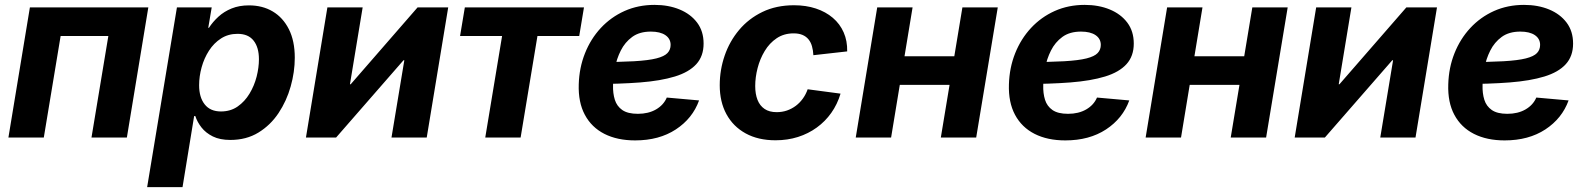

<svg xmlns="http://www.w3.org/2000/svg" viewBox="-20 -566 6527 790"><path d="M590.3 -535.6 502 0H356.4L425.8 -418H229.5L160.2 0H14.6L103 -535.6Z M585.4 204.1 708 -535.6H851.1L836.9 -451.7H839.8Q855.5 -476.1 878.7 -497.3Q901.9 -518.6 933.1 -531.2Q964.4 -543.9 1004.4 -543.9Q1060.1 -543.9 1102.3 -518.8Q1144.5 -493.7 1168.7 -445.6Q1192.9 -397.5 1192.9 -328.6Q1192.9 -270 1176 -210.2Q1159.2 -150.4 1126 -100.6Q1092.8 -50.8 1043.2 -20.5Q993.7 9.8 927.7 9.8Q884.8 9.8 855.7 -4.6Q826.7 -19 809.1 -41.5Q791.5 -64 783.7 -88.4H778.8L731 204.1ZM889.2 -107.4Q928.7 -107.4 958 -127.9Q987.3 -148.4 1006.8 -180.9Q1026.4 -213.4 1035.9 -250.7Q1045.4 -288.1 1045.4 -322.3Q1045.4 -371.1 1023.4 -398.9Q1001.5 -426.8 957.5 -426.8Q918.9 -426.8 889.4 -407.7Q859.9 -388.7 839.8 -357.4Q819.8 -326.2 809.6 -289.1Q799.3 -252 799.3 -215.3Q799.3 -165.5 822.3 -136.5Q845.2 -107.4 889.2 -107.4Z M1735.8 0H1590.8L1643.6 -317.9H1640.1L1362.8 0H1238.8L1327.1 -535.6H1472.2L1419.9 -219.2H1422.9L1698.2 -535.6H1824.2Z M1976.6 0 2045.9 -418H1873L1892.6 -535.6H2382.8L2363.3 -418H2191.4L2122.1 0Z M2593.3 11.7Q2520 11.7 2467 -15.1Q2414.1 -42 2386.5 -93.5Q2358.9 -145 2361.3 -218.8Q2363.3 -287.6 2387 -346.9Q2410.6 -406.2 2452.1 -450.9Q2493.7 -495.6 2549.8 -520.8Q2606 -545.9 2672.9 -545.9Q2730.5 -545.9 2776.1 -527.1Q2821.8 -508.3 2848.4 -472.9Q2875 -437.5 2875 -386.7Q2875 -335 2845 -302Q2814.9 -269 2756.8 -251.2Q2698.7 -233.4 2614.3 -226.8Q2529.8 -220.2 2419.9 -220.2L2435.1 -310.5Q2528.8 -310.5 2588.4 -314Q2647.9 -317.4 2680.7 -325.7Q2713.4 -334 2726.3 -347.7Q2739.3 -361.3 2739.3 -381.3Q2739.3 -406.7 2717.8 -421.4Q2696.3 -436 2657.7 -436Q2611.3 -436 2581.3 -414.1Q2551.3 -392.1 2534.2 -357.9Q2517.1 -323.7 2510 -285.9Q2502.9 -248 2502.4 -215.3Q2501.5 -182.1 2509.8 -155.5Q2518.1 -128.9 2540.5 -113.3Q2563 -97.7 2604.5 -97.7Q2647.9 -97.7 2679.2 -115.7Q2710.4 -133.8 2723.6 -164.6L2856.4 -152.8Q2829.6 -78.6 2760.7 -33.4Q2691.9 11.7 2593.3 11.7Z M3170.9 11.2Q3099.6 11.2 3048.1 -17.1Q2996.6 -45.4 2969 -96.2Q2941.4 -147 2941.4 -215.3Q2941.4 -278.3 2961.7 -337.2Q2981.9 -396 3021 -442.6Q3060.1 -489.3 3116.9 -516.8Q3173.8 -544.4 3247.1 -544.4Q3296.4 -544.4 3336.9 -531Q3377.4 -517.6 3406.7 -492.7Q3436 -467.8 3451.4 -432.6Q3466.8 -397.5 3465.8 -354.5L3326.7 -338.9Q3325.7 -358.9 3321 -375.5Q3316.4 -392.1 3306.6 -404.1Q3296.9 -416 3281.7 -422.4Q3266.6 -428.7 3245.6 -428.7Q3205.6 -428.7 3175.8 -408.7Q3146 -388.7 3126.5 -356.2Q3106.9 -323.7 3097.2 -285.9Q3087.4 -248 3087.4 -211.9Q3087.4 -179.2 3096.9 -155Q3106.4 -130.9 3126 -117.7Q3145.5 -104.5 3175.8 -104.5Q3198.2 -104.5 3218 -111.3Q3237.8 -118.2 3254.4 -130.6Q3271 -143.1 3283.4 -160.4Q3295.9 -177.7 3303.2 -198.7L3438.5 -180.7Q3425.3 -136.7 3400.4 -101.6Q3375.5 -66.4 3340.8 -41.3Q3306.2 -16.1 3263.2 -2.4Q3220.2 11.2 3170.9 11.2Z M3946.8 -334.5 3927.2 -216.8H3641.6L3661.1 -334.5ZM3734.9 -535.6 3646.5 0H3501L3589.4 -535.6ZM4085.4 -535.6 3996.6 0H3851.1L3939.9 -535.6Z M4363.3 11.7Q4290 11.7 4237.1 -15.1Q4184.1 -42 4156.5 -93.5Q4128.9 -145 4131.3 -218.8Q4133.3 -287.6 4157 -346.9Q4180.7 -406.2 4222.2 -450.9Q4263.7 -495.6 4319.8 -520.8Q4376 -545.9 4442.9 -545.9Q4500.5 -545.9 4546.1 -527.1Q4591.8 -508.3 4618.4 -472.9Q4645 -437.5 4645 -386.7Q4645 -335 4615 -302Q4585 -269 4526.9 -251.2Q4468.8 -233.4 4384.3 -226.8Q4299.8 -220.2 4189.9 -220.2L4205.1 -310.5Q4298.8 -310.5 4358.4 -314Q4418 -317.4 4450.7 -325.7Q4483.4 -334 4496.3 -347.7Q4509.3 -361.3 4509.3 -381.3Q4509.3 -406.7 4487.8 -421.4Q4466.3 -436 4427.7 -436Q4381.3 -436 4351.3 -414.1Q4321.3 -392.1 4304.2 -357.9Q4287.1 -323.7 4280 -285.9Q4272.9 -248 4272.5 -215.3Q4271.5 -182.1 4279.8 -155.5Q4288.1 -128.9 4310.5 -113.3Q4333 -97.7 4374.5 -97.7Q4418 -97.7 4449.2 -115.7Q4480.5 -133.8 4493.7 -164.6L4626.5 -152.8Q4599.6 -78.6 4530.8 -33.4Q4461.9 11.7 4363.3 11.7Z M5139.6 -334.5 5120.1 -216.8H4834.5L4854 -334.5ZM4927.7 -535.6 4839.4 0H4693.8L4782.2 -535.6ZM5278.3 -535.6 5189.5 0H5043.9L5132.8 -535.6Z M5804.2 0H5659.2L5711.9 -317.9H5708.5L5431.2 0H5307.1L5395.5 -535.6H5540.5L5488.3 -219.2H5491.2L5766.6 -535.6H5892.6Z M6170.9 11.7Q6097.7 11.7 6044.7 -15.1Q5991.7 -42 5964.1 -93.5Q5936.5 -145 5939 -218.8Q5940.9 -287.6 5964.6 -346.9Q5988.3 -406.2 6029.8 -450.9Q6071.3 -495.6 6127.4 -520.8Q6183.6 -545.9 6250.5 -545.9Q6308.1 -545.9 6353.8 -527.1Q6399.4 -508.3 6426 -472.9Q6452.6 -437.5 6452.6 -386.7Q6452.6 -335 6422.6 -302Q6392.6 -269 6334.5 -251.2Q6276.4 -233.4 6191.9 -226.8Q6107.4 -220.2 5997.6 -220.2L6012.7 -310.5Q6106.4 -310.5 6166 -314Q6225.6 -317.4 6258.3 -325.7Q6291 -334 6304 -347.7Q6316.9 -361.3 6316.9 -381.3Q6316.9 -406.7 6295.4 -421.4Q6273.9 -436 6235.4 -436Q6189 -436 6158.9 -414.1Q6128.9 -392.1 6111.8 -357.9Q6094.7 -323.7 6087.6 -285.9Q6080.6 -248 6080.1 -215.3Q6079.1 -182.1 6087.4 -155.5Q6095.7 -128.9 6118.2 -113.3Q6140.6 -97.7 6182.1 -97.7Q6225.6 -97.7 6256.8 -115.7Q6288.1 -133.8 6301.3 -164.6L6434.1 -152.8Q6407.2 -78.6 6338.4 -33.4Q6269.5 11.7 6170.9 11.7Z"/></svg>

Font: Inter 20pt
Style: Bold Italic
Weight: 700
Italic angle: -9.3988°
Version: Version 4.001;git-66647c0bb